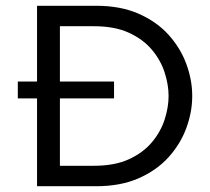

<svg xmlns="http://www.w3.org/2000/svg" viewBox="-20 -645 728 665"><path d="M108.3 0V-304.2H41.7V-362.5H108.3V-625H313.2Q397.9 -625 460.8 -597.2Q523.6 -569.4 564.6 -523.6Q605.6 -477.8 625.7 -422.6Q645.8 -367.4 645.8 -312.5Q645.8 -257.6 625.7 -202.4Q605.6 -147.2 564.6 -101.4Q523.6 -55.6 460.8 -27.8Q397.9 0 313.2 0ZM187.5 -70.8H304.9Q377.1 -70.8 426.4 -93.4Q475.7 -116 506.2 -152.4Q536.8 -188.9 550.3 -231.2Q563.9 -273.6 563.9 -312.5Q563.9 -351.4 550.3 -393.8Q536.8 -436.1 506.2 -472.6Q475.7 -509 426.4 -531.6Q377.1 -554.2 304.9 -554.2H187.5V-362.5H375V-304.2H187.5Z"/></svg>

Font: Afacad Flux
Style: Regular
Weight: 400
Designer: Kristian Moeller
Foundry: Dicotype
Version: Version 1.100